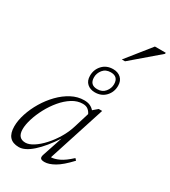

<svg xmlns="http://www.w3.org/2000/svg" viewBox="-220 -1025 1016 1145"><g transform="rotate(30 288.0 -453.0)"><path d="M248 -27 293 -162Q240.5 -82 189.5 -36.2Q138.5 9.5 97 9.5Q12.5 9.5 12.5 -85Q12.5 -126 27.8 -172.8Q43 -219.5 70 -264.8Q97 -310 133 -347Q169 -384 210.8 -406Q252.5 -428 297 -428Q321.5 -428 338 -420.2Q354.5 -412.5 366.5 -398.5L367 -400.5L397 -426H420.5L294 -34Q317.5 -34.5 349.2 -49.2Q381 -64 423 -103L434 -91Q381 -34 342.2 -12Q303.5 10 274.5 10Q252 10 246.5 1.2Q241 -7.5 248 -27ZM64 -95.5Q64 -33 118 -33Q142 -33 172 -52Q202 -71 232.2 -104Q262.5 -137 287.5 -178.8Q312.5 -220.5 326 -265.5L357.5 -368Q349.5 -385 336 -395.2Q322.5 -405.5 300 -405.5Q263 -405.5 228 -383.5Q193 -361.5 163.2 -326Q133.5 -290.5 111.2 -248.8Q89 -207 76.5 -166.5Q64 -126 64 -95.5ZM354 -675Q386.5 -675 407.2 -656.2Q428 -637.5 428 -603Q428 -560 400 -530Q372 -500 326.5 -500Q294 -500 273.2 -518.8Q252.5 -537.5 252.5 -572Q252.5 -615 280.5 -645Q308.5 -675 354 -675ZM329.5 -523.5Q364 -523.5 383.2 -547.2Q402.5 -571 402.5 -599Q402.5 -651.5 351 -651.5Q316 -651.5 297 -627.8Q278 -604 278 -576Q278 -523.5 329.5 -523.5ZM368.5 -750.5 501 -916H575.5L575 -908.5L390.5 -750.5Z"/></g></svg>

Font: Newsreader Text Light
Style: Italic
Weight: 300
Italic angle: -17°
Designer: Hugues Gentile
Foundry: Production Type
Version: Version 1.001